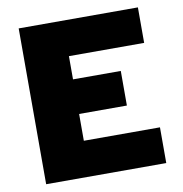

<svg xmlns="http://www.w3.org/2000/svg" viewBox="-79 -772 808 847"><g transform="rotate(-10 325.0 -349.0)"><path d="M60 0V-698H594V-539H257V-435H471V-280H257V-160H598V0Z"/></g></svg>

Font: Azeret Mono ExtraBold
Style: Regular
Weight: 800
Designer: Martin Vácha
Foundry: Displaay
Version: Version 1.002